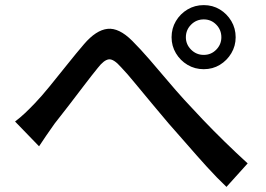

<svg xmlns="http://www.w3.org/2000/svg" viewBox="-20 -742 1040 752"><path d="M39 -266Q60 -282 78 -299Q96 -316 117 -338Q142 -364 175 -404.5Q208 -445 243.5 -489.5Q279 -534 309 -569Q356 -624 401 -629Q446 -634 498 -582Q530 -550 565.5 -509Q601 -468 636 -426.5Q671 -385 702 -351Q733 -317 773 -275Q813 -233 858.5 -188.5Q904 -144 950 -102L867 -10Q830 -45 790.5 -88.5Q751 -132 712.5 -176.5Q674 -221 640 -259Q609 -296 574.5 -337Q540 -378 509 -416Q478 -454 454 -479Q425 -512 406 -509.5Q387 -507 363 -476Q341 -449 310.5 -409Q280 -369 249 -328.5Q218 -288 194 -258Q178 -236 161.5 -211.5Q145 -187 133 -169ZM708 -596Q708 -568 728.5 -547.5Q749 -527 778 -527Q807 -527 827 -547.5Q847 -568 847 -596Q847 -625 827 -645.5Q807 -666 778 -666Q749 -666 728.5 -645.5Q708 -625 708 -596ZM652 -596Q652 -631 669 -659.5Q686 -688 714.5 -705Q743 -722 778 -722Q813 -722 841 -705Q869 -688 886 -659.5Q903 -631 903 -596Q903 -562 886 -533.5Q869 -505 841 -488Q813 -471 778 -471Q743 -471 714.5 -488Q686 -505 669 -533.5Q652 -562 652 -596Z"/></svg>

Font: Source Han Sans SC Medium
Style: Regular
Weight: 500
Designer: Ryoko NISHIZUKA 西塚涼子 (kana, bopomofo & ideographs); Paul D. Hunt (Latin, Greek & Cyrillic); Sandoll Communications 산돌커뮤니
Foundry: Adobe
Version: Version 2.004;hotconv 1.0.118;makeotfexe 2.5.65603